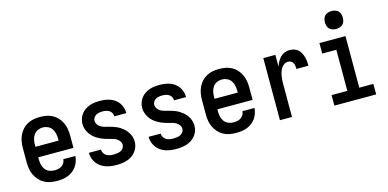

<svg xmlns="http://www.w3.org/2000/svg" viewBox="-71 -1145 3142 1553"><g transform="rotate(-15 1500.0 -368.5)"><path d="M252 8Q225 8 197.5 3Q170 -2 146 -15Q122 -28 103.5 -48.5Q85 -69 73 -93.5Q61 -118 56.5 -145.5Q52 -173 52 -200V-320Q52 -347 56.5 -374Q61 -401 72.5 -426Q84 -451 102.5 -471.5Q121 -492 145 -505Q169 -518 196 -523Q223 -528 250 -528Q277 -528 304 -523Q331 -518 355 -505Q379 -492 397.5 -471.5Q416 -451 427.5 -426Q439 -401 443.5 -374Q448 -347 448 -320V-216H153V-200Q153 -178 157.5 -156Q162 -134 175 -116Q188 -98 209 -89Q230 -80 252 -80Q268 -80 284 -83Q300 -86 313.5 -95Q327 -104 335.5 -118Q344 -132 345 -149H446Q444 -125 436.5 -103Q429 -81 415.5 -62Q402 -43 383.5 -29Q365 -15 343 -6.5Q321 2 298 5Q275 8 252 8ZM347 -304V-320Q347 -342 342.5 -363.5Q338 -385 325.5 -403Q313 -421 292.5 -430.5Q272 -440 250 -440Q228 -440 207.5 -430.5Q187 -421 174.5 -403Q162 -385 157.5 -363.5Q153 -342 153 -320V-304Z M749 8Q726 8 703.5 5Q681 2 659.5 -5.5Q638 -13 619 -26Q600 -39 586.5 -57.5Q573 -76 565.5 -98Q558 -120 558 -143V-145H659V-144Q659 -129 667.5 -115Q676 -101 689 -93Q702 -85 717.5 -82.5Q733 -80 749 -80Q764 -80 779 -82Q794 -84 807.5 -90.5Q821 -97 830 -109.5Q839 -122 839 -137Q839 -154 829 -168Q819 -182 805 -190.5Q791 -199 775 -203.5Q759 -208 743 -212Q727 -216 711 -221Q695 -226 680 -233Q665 -240 651 -248.5Q637 -257 624 -268Q611 -279 601 -292Q591 -305 583.5 -320Q576 -335 572 -351Q568 -367 568 -384Q568 -405 575 -426.5Q582 -448 595 -465.5Q608 -483 626.5 -495.5Q645 -508 665.5 -515.5Q686 -523 707.5 -525.5Q729 -528 751 -528Q773 -528 795 -525Q817 -522 838 -514.5Q859 -507 877 -494Q895 -481 907.5 -463Q920 -445 927 -423.5Q934 -402 934 -380V-377H833V-378Q833 -393 826 -406Q819 -419 806.5 -426.5Q794 -434 780 -437Q766 -440 751 -440Q737 -440 723 -437.5Q709 -435 697 -428.5Q685 -422 677 -409.5Q669 -397 669 -383Q669 -367 678.5 -352.5Q688 -338 702 -329.5Q716 -321 732 -316.5Q748 -312 764.5 -308Q781 -304 796.5 -299Q812 -294 827.5 -287.5Q843 -281 857 -272Q871 -263 883.5 -252.5Q896 -242 906.5 -228.5Q917 -215 924.5 -200.5Q932 -186 936 -169.5Q940 -153 940 -137Q940 -114 932.5 -92.5Q925 -71 911 -53.5Q897 -36 878 -23.5Q859 -11 837.5 -4Q816 3 793.5 5.5Q771 8 749 8Z M1249 8Q1226 8 1203.5 5Q1181 2 1159.5 -5.5Q1138 -13 1119 -26Q1100 -39 1086.5 -57.5Q1073 -76 1065.5 -98Q1058 -120 1058 -143V-145H1159V-144Q1159 -129 1167.5 -115Q1176 -101 1189 -93Q1202 -85 1217.5 -82.5Q1233 -80 1249 -80Q1264 -80 1279 -82Q1294 -84 1307.5 -90.5Q1321 -97 1330 -109.5Q1339 -122 1339 -137Q1339 -154 1329 -168Q1319 -182 1305 -190.5Q1291 -199 1275 -203.5Q1259 -208 1243 -212Q1227 -216 1211 -221Q1195 -226 1180 -233Q1165 -240 1151 -248.5Q1137 -257 1124 -268Q1111 -279 1101 -292Q1091 -305 1083.5 -320Q1076 -335 1072 -351Q1068 -367 1068 -384Q1068 -405 1075 -426.5Q1082 -448 1095 -465.5Q1108 -483 1126.5 -495.5Q1145 -508 1165.5 -515.5Q1186 -523 1207.5 -525.5Q1229 -528 1251 -528Q1273 -528 1295 -525Q1317 -522 1338 -514.5Q1359 -507 1377 -494Q1395 -481 1407.5 -463Q1420 -445 1427 -423.5Q1434 -402 1434 -380V-377H1333V-378Q1333 -393 1326 -406Q1319 -419 1306.5 -426.5Q1294 -434 1280 -437Q1266 -440 1251 -440Q1237 -440 1223 -437.5Q1209 -435 1197 -428.5Q1185 -422 1177 -409.5Q1169 -397 1169 -383Q1169 -367 1178.5 -352.5Q1188 -338 1202 -329.5Q1216 -321 1232 -316.5Q1248 -312 1264.5 -308Q1281 -304 1296.5 -299Q1312 -294 1327.5 -287.5Q1343 -281 1357 -272Q1371 -263 1383.5 -252.5Q1396 -242 1406.5 -228.5Q1417 -215 1424.5 -200.5Q1432 -186 1436 -169.5Q1440 -153 1440 -137Q1440 -114 1432.5 -92.5Q1425 -71 1411 -53.5Q1397 -36 1378 -23.5Q1359 -11 1337.5 -4Q1316 3 1293.5 5.5Q1271 8 1249 8Z M1752 8Q1725 8 1697.5 3Q1670 -2 1646 -15Q1622 -28 1603.5 -48.5Q1585 -69 1573 -93.5Q1561 -118 1556.5 -145.5Q1552 -173 1552 -200V-320Q1552 -347 1556.5 -374Q1561 -401 1572.5 -426Q1584 -451 1602.5 -471.5Q1621 -492 1645 -505Q1669 -518 1696 -523Q1723 -528 1750 -528Q1777 -528 1804 -523Q1831 -518 1855 -505Q1879 -492 1897.5 -471.5Q1916 -451 1927.5 -426Q1939 -401 1943.5 -374Q1948 -347 1948 -320V-216H1653V-200Q1653 -178 1657.5 -156Q1662 -134 1675 -116Q1688 -98 1709 -89Q1730 -80 1752 -80Q1768 -80 1784 -83Q1800 -86 1813.5 -95Q1827 -104 1835.5 -118Q1844 -132 1845 -149H1946Q1944 -125 1936.5 -103Q1929 -81 1915.5 -62Q1902 -43 1883.5 -29Q1865 -15 1843 -6.5Q1821 2 1798 5Q1775 8 1752 8ZM1847 -304V-320Q1847 -342 1842.5 -363.5Q1838 -385 1825.5 -403Q1813 -421 1792.5 -430.5Q1772 -440 1750 -440Q1728 -440 1707.5 -430.5Q1687 -421 1674.5 -403Q1662 -385 1657.5 -363.5Q1653 -342 1653 -320V-304Z M2119 0V-520H2220V-420Q2226 -440 2236.5 -459.5Q2247 -479 2262 -495Q2277 -511 2297.5 -519.5Q2318 -528 2340 -528Q2359 -528 2377 -522.5Q2395 -517 2409.5 -504.5Q2424 -492 2433 -475.5Q2442 -459 2447 -441Q2452 -423 2454 -404Q2456 -385 2456 -366H2355Q2355 -379 2353.5 -391.5Q2352 -404 2346 -415.5Q2340 -427 2328.5 -433.5Q2317 -440 2305 -440Q2287 -440 2272.5 -431Q2258 -422 2248.5 -407.5Q2239 -393 2233.5 -376.5Q2228 -360 2225 -343.5Q2222 -327 2221 -310Q2220 -293 2220 -276V0Z M2575 0V-88H2707V-432H2589V-520H2807V-88H2925V0ZM2750 -595Q2735 -595 2720 -599.5Q2705 -604 2694.5 -614.5Q2684 -625 2679.5 -640Q2675 -655 2675 -670Q2675 -685 2679.5 -700Q2684 -715 2694.5 -725.5Q2705 -736 2720 -740.5Q2735 -745 2750 -745Q2765 -745 2780 -740.5Q2795 -736 2805.5 -725.5Q2816 -715 2820.5 -700Q2825 -685 2825 -670Q2825 -655 2820.5 -640Q2816 -625 2805.5 -614.5Q2795 -604 2780 -599.5Q2765 -595 2750 -595Z"/></g></svg>

Font: Iosevka Curly Semibold
Style: Regular
Weight: 600
Monospace: yes
Designer: Belleve Invis
Foundry: Belleve Invis
Version: Version 22.1.2; ttfautohint (v1.8.4)